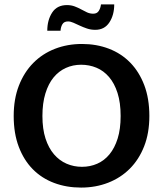

<svg xmlns="http://www.w3.org/2000/svg" viewBox="-20 -839 738 869"><path d="M351 -640Q417 -640 473 -618.5Q529 -597 569.5 -555.5Q610 -514 633 -453.5Q656 -393 656 -314Q656 -237 632.5 -177Q609 -117 567.5 -75.5Q526 -34 469.5 -12Q413 10 347 10Q281 10 225 -11Q169 -32 128.5 -73Q88 -114 65 -174.5Q42 -235 42 -314Q42 -391 65.5 -451.5Q89 -512 130.5 -554Q172 -596 228.5 -618Q285 -640 351 -640ZM172 -314Q172 -255 186 -212Q200 -169 224.5 -140.5Q249 -112 281.5 -98Q314 -84 351 -84Q388 -84 420 -98Q452 -112 475.5 -140.5Q499 -169 512.5 -212Q526 -255 526 -314Q526 -374 512 -418Q498 -462 473.5 -490.5Q449 -519 416.5 -532.5Q384 -546 347 -546Q310 -546 278 -531.5Q246 -517 222.5 -488.5Q199 -460 185.5 -416Q172 -372 172 -314ZM194 -700Q194 -748 216 -782Q238 -816 283 -816Q302 -816 318 -810Q334 -804 347.5 -796.5Q361 -789 374 -783Q387 -777 402 -777Q419 -777 427 -789.5Q435 -802 437 -819H497Q497 -771 475 -737.5Q453 -704 411 -704Q391 -704 373.5 -710Q356 -716 341 -723Q326 -730 312.5 -736Q299 -742 288 -742Q270 -742 262.5 -729.5Q255 -717 254 -700Z"/></svg>

Font: Mukta Vaani SemiBold
Style: Regular
Weight: 600
Designer: Noopur Datye, Girish Dalvi, Yashodeep Gholap, Pallavi Karambelkar
Foundry: Ek Type
Version: Version 2.538;PS 1.000;hotconv 16.6.51;makeotf.lib2.5.65220;